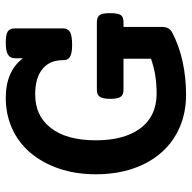

<svg xmlns="http://www.w3.org/2000/svg" viewBox="-20 -610 641 640"><g transform="rotate(-90 300.0 -289.5)"><path d="M321.8 -197.8Q305.2 -197.8 298.8 -206.1Q291 -215.3 291 -241.7Q291 -268.1 298.8 -277.8Q302.2 -282.7 307.9 -284.7Q313.5 -286.6 321.8 -286.6H545.9Q562.5 -286.6 568.8 -278.8Q573.2 -273.9 575 -265.1Q576.7 -256.3 576.7 -241.7Q576.7 -215.8 569.8 -206.1Q563.5 -197.8 545.9 -197.8H530.8V-69.8Q530.8 -45.9 513.2 -36.1Q469.2 -12.7 416 -1Q362.8 10.7 304.7 10.7Q245.6 10.7 196.8 -10.3Q147.9 -31.2 112.8 -70.8Q77.6 -110.4 58.6 -166Q39.6 -221.7 39.6 -290Q39.6 -357.4 58.6 -413.1Q77.6 -468.8 112.3 -509.3Q146.5 -548.8 193.1 -569.6Q239.7 -590.3 294.9 -590.3Q382.3 -590.3 426.3 -533.2V-559.1Q426.3 -575.7 438.5 -583Q450.7 -590.3 478.5 -590.3Q504.4 -590.3 515.1 -584Q525.9 -577.1 525.9 -559.1V-399.9Q525.9 -382.8 512.7 -375.5Q500 -369.1 470.7 -369.1Q439.9 -369.1 429.7 -377.4Q424.3 -380.9 422.1 -386.2Q419.9 -391.6 419.9 -399.9Q419.9 -441.9 393.6 -465.3Q364.3 -492.2 306.2 -492.2Q235.4 -492.2 195.8 -442.4Q152.8 -389.6 152.8 -290Q152.8 -197.3 191.4 -143.6Q211.4 -115.7 241 -101.6Q270.5 -87.4 308.1 -87.4Q373.5 -87.4 424.8 -106.4V-197.8Z"/></g></svg>

Font: Courier Prime SemiBold
Style: Regular
Weight: 600
Designer: Alan Dague-Greene
Foundry: Quote-Unquote Apps
Version: Version 1.202